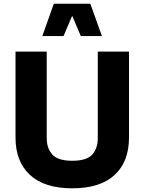

<svg xmlns="http://www.w3.org/2000/svg" viewBox="-20 -996 768 1021"><path d="M500 -261.2C500 -225.6 490.2 -196.3 470.7 -174.3C451.2 -152.3 415.5 -141.1 364.3 -141.1C313 -141.1 277.8 -152.3 258.3 -174.3C238.3 -196.3 228.5 -225.6 228.5 -261.2V-721.7H62.5V-264.6C62.5 -179.2 87.9 -113.3 139.2 -65.9C190.4 -18.6 265.1 5.4 364.3 5.4C463.4 5.4 538.6 -18.6 589.8 -65.9C640.6 -113.3 666 -179.2 666 -264.6V-721.7H500ZM460.4 -976.1H266.1L205.1 -804.2H317.9L363.8 -912.1L409.7 -804.2H522Z"/></svg>

Font: Estedad ExtraBold
Style: Regular
Weight: 800
Designer: Amin Abedi
Version: Version 7.3